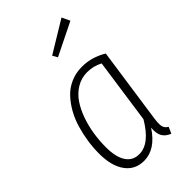

<svg xmlns="http://www.w3.org/2000/svg" viewBox="-237 -853 943 943"><g transform="rotate(-45 234.5 -381.5)"><path d="M387.2 -773.9 407.2 -731.9 236.8 -647.9 222.2 -673.8ZM287.1 -532.2Q354.5 -532.2 416 -495.1L360.8 -111.8Q354.5 -72.8 357.4 -53Q360.4 -33.2 379.9 -22L365.2 11.2Q337.4 0.5 325 -20.3Q312.5 -41 315.9 -80.1Q255.9 11.2 176.8 11.2Q114.7 11.2 79.8 -36.9Q44.9 -85 44.9 -169.9Q44.9 -210.9 51 -252.2Q57.1 -293.5 69.1 -334.5Q81.1 -375.5 101.1 -410.9Q121.1 -446.3 147 -473.6Q172.9 -501 209 -516.6Q245.1 -532.2 287.1 -532.2ZM286.1 -495.1Q246.1 -495.1 212.6 -474.9Q179.2 -454.6 157 -421.9Q134.8 -389.2 119.6 -346.2Q104.5 -303.2 97.7 -258.8Q90.8 -214.4 90.8 -169.9Q90.8 -101.1 114.5 -64.9Q138.2 -28.8 183.1 -28.8Q255.9 -28.8 318.8 -136.2L367.2 -475.1Q329.6 -495.1 286.1 -495.1Z"/></g></svg>

Font: Fira Sans Compressed ExtraLight
Style: Italic
Weight: 250
Width: 3
Italic angle: -8°
Designer: Carrois Corporate & Edenspiekermann AG
Foundry: Carrois Corporate GbR & Edenspiekermann AG
Version: Version 4.203;PS 004.203;hotconv 1.0.88;makeotf.lib2.5.64775